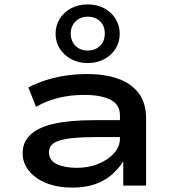

<svg xmlns="http://www.w3.org/2000/svg" viewBox="-20 -845 791 874"><path d="M309 9Q243 9 192 -11Q141 -31 112 -67Q83 -103 83 -148Q83 -197 117 -230.5Q151 -264 223 -281Q295 -298 410 -298H546V-221H416Q356 -221 315.5 -217Q275 -213 250 -205Q225 -197 214 -184Q203 -171 203 -152Q203 -115 238.5 -98Q274 -81 331 -81Q383 -81 427.5 -99Q472 -117 499 -147.5Q526 -178 526 -214V-320Q526 -369 483 -391Q440 -413 362 -413Q303 -413 248.5 -400Q194 -387 144 -359L109 -447Q147 -467 190 -480.5Q233 -494 280.5 -501Q328 -508 376 -508Q458 -508 518 -486.5Q578 -465 611.5 -420.5Q645 -376 645 -305V0H541V-108L540 -109Q520 -77 488.5 -49.5Q457 -22 412.5 -6.5Q368 9 309 9ZM379 -558Q337 -558 304.5 -575.5Q272 -593 252.5 -623Q233 -653 233 -691Q233 -729 252 -759.5Q271 -790 304 -807.5Q337 -825 379 -825Q421 -825 454 -807.5Q487 -790 506 -759.5Q525 -729 525 -691Q525 -653 506 -623Q487 -593 454 -575.5Q421 -558 379 -558ZM380 -615Q414 -615 435.5 -636.5Q457 -658 457 -692Q457 -727 435.5 -748Q414 -769 379 -769Q346 -769 324 -747.5Q302 -726 302 -692Q302 -658 323.5 -636.5Q345 -615 380 -615Z"/></svg>

Font: Nunito Sans 7pt Expanded SemiBold
Style: Regular
Weight: 600
Width: 7
Designer: Vernon Adams
Foundry: Vernon Adams
Version: Version 3.101;gftools[0.9.27]